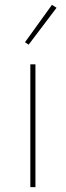

<svg xmlns="http://www.w3.org/2000/svg" viewBox="-20 -771 271 791"><path d="M105 0V-506H126V0ZM98 -587 83 -597 194 -751 213 -739Z"/></svg>

Font: IBM Plex Sans Arabic Thin
Style: Regular
Weight: 100
Designer: Mike Abbink, Paul van der Laan, Pieter van Rosmalen, Wael Morcos, Khajak Apelian
Foundry: Bold Monday
Version: Version 1.101